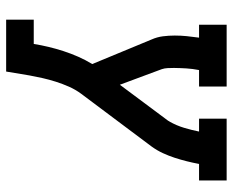

<svg xmlns="http://www.w3.org/2000/svg" viewBox="-88 -482 775 640"><g transform="rotate(90 300.0 -162.5)"><path d="M46 205V113H127Q131 88 137 63Q143 38 151 13.5Q159 -11 169.5 -35Q180 -59 194 -82L112 -280Q104 -298 101.5 -317.5Q99 -337 99 -357Q99 -377 101 -397Q103 -417 106 -438Q106 -438 106 -438Q106 -438 106 -438H63V-530H269V-438H214Q212 -427 210.5 -416.5Q209 -406 208.5 -395.5Q208 -385 207.5 -375Q207 -365 207 -354.5Q207 -344 207.5 -333.5Q208 -323 211 -314L263 -174L383 -335Q384 -337 384.5 -338Q385 -339 386 -340Q399 -363 406.5 -388Q414 -413 419 -438H376V-530H582V-438H527Q527 -438 527 -438Q527 -438 527 -438Q523 -417 518 -397Q513 -377 506.5 -357Q500 -337 491 -317.5Q482 -298 469 -280L293 -45Q279 -26 269.5 -4.5Q260 17 253 39Q246 61 241 83Q236 105 232 127L219 205Z"/></g></svg>

Font: Iosevka Curly Slab SmBdExObl
Style: Regular
Weight: 600
Width: 7
Italic angle: -9°
Monospace: yes
Designer: Belleve Invis
Foundry: Belleve Invis
Version: Version 11.1.0; ttfautohint (v1.8.3)